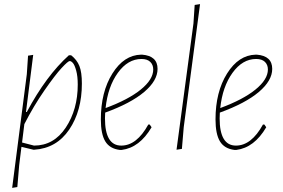

<svg xmlns="http://www.w3.org/2000/svg" viewBox="-20 -722 1372 931"><path d="M141 -456 106 -179H110Q204 -355 314 -454H325Q353 -432 365 -402Q377 -372 377 -317Q377 -184 315.5 -93.5Q254 -3 146 4H142L84 -10L73 79L64 185L39 189L110 -362L116 -452ZM318 -426Q310 -426 278.5 -392Q247 -358 195 -283Q143 -208 98 -120L87 -31L145 -16Q241 -16 299 -103.5Q357 -191 357 -312Q357 -352 349.5 -379.5Q342 -407 333.5 -416.5Q325 -426 318 -426Z M715 -105Q657 -6 570 5H561Q512 -1 490.5 -36.5Q469 -72 469 -143Q469 -276 525 -365.5Q581 -455 664 -457H669Q744 -451 744 -388Q744 -331 679 -276Q614 -221 490 -176Q489 -167 489 -148Q489 -16 568 -16Q643 -16 699 -118H706ZM666 -436Q600 -436 551.5 -369Q503 -302 492 -198Q603 -239 663 -288Q723 -337 723 -385Q723 -408 708.5 -422Q694 -436 666 -436Z M950 -702 871 -106 862 0 836 4 918 -608 924 -698Z M1271 -105Q1213 -6 1126 5H1117Q1068 -1 1046.5 -36.5Q1025 -72 1025 -143Q1025 -276 1081 -365.5Q1137 -455 1220 -457H1225Q1300 -451 1300 -388Q1300 -331 1235 -276Q1170 -221 1046 -176Q1045 -167 1045 -148Q1045 -16 1124 -16Q1199 -16 1255 -118H1262ZM1222 -436Q1156 -436 1107.5 -369Q1059 -302 1048 -198Q1159 -239 1219 -288Q1279 -337 1279 -385Q1279 -408 1264.5 -422Q1250 -436 1222 -436Z"/></svg>

Font: Alegreya Sans Thin
Style: Italic
Weight: 100
Italic angle: -7°
Designer: Juan Pablo del Peral
Foundry: Huerta Tipografica
Version: Version 2.007